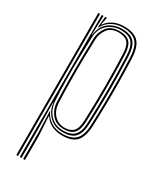

<svg xmlns="http://www.w3.org/2000/svg" viewBox="-204 -671 775 936"><g transform="rotate(30 183.0 -203.0)"><path d="M99.2 200V52.8L94.8 -67.5H97Q109.5 -37.2 137 -19.5Q164.5 -1.8 203 -1.8Q252.8 -1.8 276.8 -26.2Q300.8 -50.8 303.2 -109.8Q305.8 -175.5 306.6 -238.5Q307.5 -301.5 306.8 -363.9Q306 -426.2 303.2 -489.8Q300.8 -548.5 277 -573.5Q253.2 -598.5 201 -598.5Q165.8 -598.5 138.4 -582.8Q111 -567 96 -538H93.5L98.8 -600H108.5L108.2 -595.2L100.2 -558.5H102.8Q117 -580 142.9 -593.1Q168.8 -606.2 203 -606.2Q260.5 -606.2 285.5 -578.9Q310.5 -551.5 313 -490.5Q315.8 -423 316.5 -362Q317.2 -301 316.4 -239.6Q315.5 -178.2 312.8 -109Q310.2 -48.8 286 -21.2Q261.8 6.2 205.8 6.2Q174.8 6.2 148.2 -5.5Q121.8 -17.2 105 -43.5H102.8L109.2 67.5V200ZM60.5 200V-600H70.2V200ZM80 200V-600H89.8L86.2 -493.2H88.5Q93 -540 124.8 -565.4Q156.5 -590.8 201 -590.8Q250 -590.8 270.6 -566.5Q291.2 -542.2 293.5 -489.8Q296.2 -423.5 297 -363.1Q297.8 -302.8 296.9 -241.2Q296 -179.8 293.2 -109.8Q291.2 -58.2 270.5 -33.9Q249.8 -9.5 201 -9.2Q152.8 -9.2 123.5 -38.6Q94.2 -68 89.5 -112H87.5L89.8 36.5V200ZM197.5 -17.2Q240.8 -17.2 261.2 -38.5Q281.8 -59.8 283.5 -110.2Q287.2 -209.8 287.5 -301.1Q287.8 -392.5 283.8 -489.8Q281.8 -539.8 262.1 -561.2Q242.5 -582.8 199 -582.8Q170.8 -582.8 147.2 -571.1Q123.8 -559.5 109 -537Q94.2 -514.5 93 -481.8Q91 -427.8 89.6 -365.1Q88.2 -302.5 88.9 -239.8Q89.5 -177 93 -122.5Q94.5 -97 106.4 -72.8Q118.2 -48.5 140.9 -32.9Q163.5 -17.2 197.5 -17.2ZM197 -24.8Q152.8 -24.8 128.5 -54.2Q104.2 -83.8 102.5 -122.5Q100.5 -177.2 99.8 -240.6Q99 -304 99.9 -366.4Q100.8 -428.8 102.5 -480.8Q103.8 -515.8 125.5 -545.4Q147.2 -575 196.2 -575Q235.5 -575 253.9 -555.6Q272.2 -536.2 274 -489.8Q276.5 -430 277.2 -369.5Q278 -309 277.2 -245.1Q276.5 -181.2 274 -110.8Q272.2 -64.8 254.1 -44.8Q236 -24.8 197 -24.8ZM196.8 -32.8Q229.2 -32.8 245.9 -50.1Q262.5 -67.5 264 -111Q268 -216.2 267.9 -308.5Q267.8 -400.8 264.2 -489.5Q262.5 -532.5 246 -549.9Q229.5 -567.2 195.8 -567.2Q152.8 -567.2 133.1 -540Q113.5 -512.8 112.5 -481.2Q110.5 -430 109.6 -367.9Q108.8 -305.8 109.5 -242.4Q110.2 -179 112.5 -123.5Q114.2 -84.5 137.2 -58.6Q160.2 -32.8 196.8 -32.8Z"/></g></svg>

Font: Big Shoulders Inline Text Thin ExtraLight
Style: Regular
Weight: 250
Version: Version 2.002